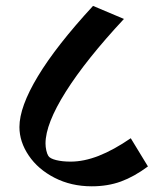

<svg xmlns="http://www.w3.org/2000/svg" viewBox="-20 -616 549 661"><path d="M300.3 -595.7 406.7 -550.8Q276.4 -411.1 206.5 -300.3Q136.7 -189.5 136.7 -122.1Q136.7 -110.4 139.4 -98.1Q142.1 -85.9 146.5 -79.1Q151.9 -70.3 173.1 -64.9Q194.3 -59.6 223.1 -59.6Q269 -59.6 320.1 -79.6Q371.1 -99.6 430.2 -140.1L489.3 -43Q441.9 -7.8 396.5 8.8Q351.1 25.4 295.9 25.4Q225.1 25.4 168 -3.9Q110.8 -33.2 78.9 -80.6Q46.9 -127.9 46.9 -178.7Q46.9 -248 110.4 -353.3Q173.8 -458.5 300.3 -595.7Z"/></svg>

Font: Vesper Libre
Style: Bold
Weight: 700
Designer: Robert Keller & Kimya Gandhi
Foundry: Mota Italic
Version: Version 1.058